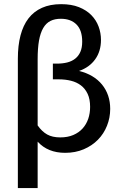

<svg xmlns="http://www.w3.org/2000/svg" viewBox="-20 -746 600 946"><path d="M165.5 -128Q186.5 -98 212.2 -83.5Q238 -69 277 -69Q313.5 -69 341 -80.8Q368.5 -92.5 387 -113Q405.5 -133.5 414.8 -160.8Q424 -188 424 -219.5Q424 -257.5 411.8 -283.5Q399.5 -309.5 378.8 -325.2Q358 -341 330.2 -348Q302.5 -355 271.5 -355H240.5V-432.5H260Q288 -432.5 311 -438.2Q334 -444 350.5 -457Q367 -470 376 -490.5Q385 -511 385 -541Q385 -597 357 -625.2Q329 -653.5 279.5 -653.5Q250 -653.5 228.5 -642.8Q207 -632 193 -608Q179 -584 172.2 -546.2Q165.5 -508.5 165.5 -454.5ZM68 -457.5Q68 -521.5 81 -571.2Q94 -621 120.2 -655.2Q146.5 -689.5 186.8 -707.5Q227 -725.5 281 -725.5Q332 -725.5 369 -710.8Q406 -696 430 -671.5Q454 -647 465.8 -615.2Q477.5 -583.5 477.5 -549.5Q477.5 -493.5 449 -453.8Q420.5 -414 369.5 -396.5Q406 -387.5 434.5 -370.5Q463 -353.5 482.8 -329.2Q502.5 -305 512.8 -274.8Q523 -244.5 523 -209.5Q523 -166 507.2 -126.5Q491.5 -87 462.5 -57.5Q433.5 -28 392.5 -10.5Q351.5 7 301 7Q215.5 7 165.5 -48V180.5H68Z"/></svg>

Font: Lato 2
Style: Regular
Weight: 500
Designer: Lukasz Dziedzic with Adam Twardoch and Botio Nikoltchev
Foundry: tyPoland Lukasz Dziedzic
Version: Version 2.015; 2015-08-06; http://www.latofonts.com/